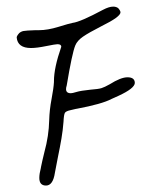

<svg xmlns="http://www.w3.org/2000/svg" viewBox="-20 -618 451 589"><path d="M75.2 -470.7Q92.8 -470.7 121.6 -476.6Q150.4 -482.4 156.2 -482.4Q168 -482.4 168 -474.6Q145.5 -410.2 145.5 -369.1Q145.5 -368.2 145.5 -366.2Q144.5 -347.7 138.2 -314.5Q131.8 -281.2 130.9 -249Q129.9 -201.2 116.2 -151.4Q109.4 -124 105.5 -104.5Q105.5 -104.5 105.5 -103.5Q100.6 -85 100.6 -72.3Q100.6 -48.8 121.1 -48.8Q142.6 -48.8 148.4 -87.9Q151.4 -105.5 157.7 -136.2Q164.1 -167 168.5 -192.9Q172.9 -218.8 174.8 -244.1Q175.8 -266.6 179.2 -272Q182.6 -277.3 197.3 -280.3Q207 -282.2 213.9 -284.2Q213.9 -284.2 214.8 -284.2Q293 -298.8 322.3 -314.5Q328.1 -317.4 343.8 -324.2Q392.6 -346.7 393.6 -363.3Q393.6 -380.9 371.1 -380.9Q350.6 -380.9 316.4 -359.4Q300.8 -350.6 291.5 -347.7Q282.2 -344.7 256.8 -342.8Q227.5 -339.8 214.8 -335.9Q202.1 -332 197.3 -332Q182.6 -332 182.6 -344.7Q182.6 -349.6 184.6 -355.5Q201.2 -455.1 210.9 -478.5Q216.8 -493.2 234.4 -505.4Q252 -517.6 292 -538.1Q349.6 -566.4 349.6 -580.1Q349.6 -585 342.8 -592.8Q336.9 -597.7 327.1 -597.7Q314.5 -597.7 295.9 -587.9Q226.6 -550.8 203.1 -547.9Q192.4 -545.9 159.2 -535.6Q126 -525.4 99.6 -525.4Q93.8 -525.4 88.9 -525.4Q59.6 -524.4 52.2 -522.9Q44.9 -521.5 39.1 -516.6Q31.2 -507.8 31.2 -502.9Q34.2 -470.7 75.2 -470.7Z"/></svg>

Font: 辰宇落雁體 Thin Monospaced
Style: Regular
Weight: 100
Designer: Written by Liu, Wei-Chen; Created by Wang, Li-Yu.
Version: Version 1.000